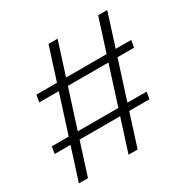

<svg xmlns="http://www.w3.org/2000/svg" viewBox="-155 -814 936 953"><g transform="rotate(-30 313.0 -337.5)"><path d="M314.5 0H366.5L582 -675H530ZM-1 -186.5H542L549 -226.5H5.5ZM30 0H82L297.5 -675H245.5ZM60.5 -446.5H604L611 -487H68Z"/></g></svg>

Font: Anybody SemiExpanded Light
Style: Italic
Weight: 300
Width: 6
Italic angle: -10°
Version: Version 1.113;gftools[0.9.25]